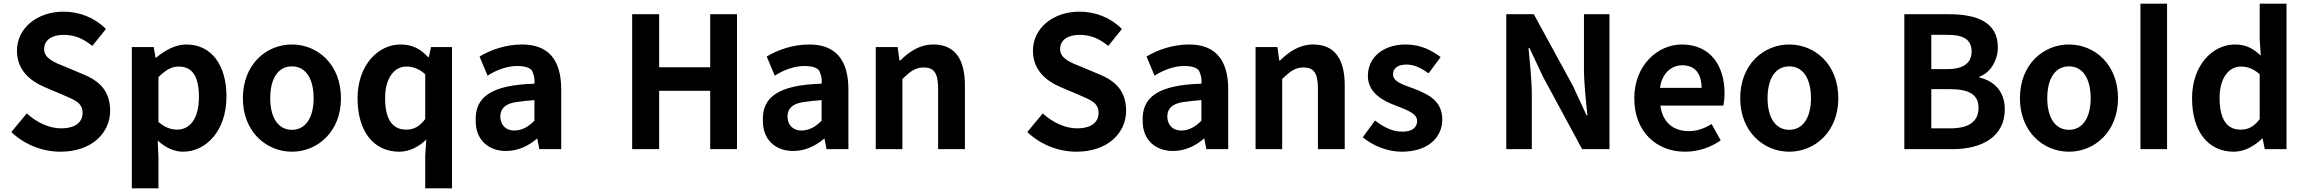

<svg xmlns="http://www.w3.org/2000/svg" viewBox="-20 -818 12639 1053"><path d="M312 14C483 14 584 -89 584 -210C584 -318 527 -374 435 -411L338 -452C275 -476 222 -499 222 -549C222 -598 264 -627 329 -627C390 -627 439 -605 486 -566L561 -659C501 -720 417 -754 329 -754C180 -754 73 -661 73 -540C73 -432 148 -373 223 -341L322 -299C389 -270 433 -255 433 -199C433 -147 392 -114 315 -114C250 -114 180 -147 127 -196L42 -94C114 -25 212 14 312 14Z M823 -560H703V215H849V45L845 -47C888 -8 935 14 984 14C1107 14 1222 -97 1222 -289C1222 -461 1140 -574 1002 -574C942 -574 884 -542 837 -502H833ZM951 -107C920 -107 885 -118 849 -149V-395C888 -434 921 -453 960 -453C1037 -453 1071 -395 1071 -287C1071 -163 1019 -107 951 -107Z M1581 14C1721 14 1850 -95 1850 -279C1850 -466 1721 -574 1581 -574C1441 -574 1312 -466 1312 -279C1312 -95 1441 14 1581 14ZM1581 -106C1505 -106 1462 -174 1462 -279C1462 -387 1505 -454 1581 -454C1657 -454 1700 -387 1700 -279C1700 -174 1657 -106 1581 -106Z M2318 -53 2312 37V215H2459V-560H2344L2332 -505H2328C2283 -552 2240 -574 2176 -574C2055 -574 1941 -462 1941 -279C1941 -96 2030 14 2170 14C2226 14 2279 -14 2318 -53ZM2208 -107C2131 -107 2092 -165 2092 -281C2092 -393 2145 -453 2208 -453C2243 -453 2277 -442 2312 -411V-165C2280 -122 2247 -107 2208 -107Z M2755 10C2819 10 2876 -16 2924 -57H2927L2938 0H3058V-327C3058 -492 2986 -574 2843 -574C2755 -574 2671 -545 2610 -508L2654 -403C2705 -436 2764 -456 2816 -456C2859 -456 2886 -447 2898 -430C2909 -407 2914 -383 2911 -359C2679 -352 2582 -289 2589 -152C2589 -55 2655 10 2755 10ZM2800 -102C2757 -102 2725 -130 2724 -177C2723 -217 2746 -249 2810 -258C2842 -263 2876 -266 2911 -269V-156C2876 -121 2843 -103 2800 -102Z M3595 -740H3447V0H3595V-320H3875V0H4022V-740H3875V-449H3595Z M4330 10C4394 10 4451 -16 4499 -57H4502L4513 0H4633V-327C4633 -492 4561 -574 4418 -574C4330 -574 4246 -545 4185 -508L4229 -403C4280 -436 4339 -456 4391 -456C4434 -456 4461 -447 4473 -430C4484 -407 4489 -383 4486 -359C4254 -352 4157 -289 4164 -152C4164 -55 4230 10 4330 10ZM4375 -102C4332 -102 4300 -130 4299 -177C4298 -217 4321 -249 4385 -258C4417 -263 4451 -266 4486 -269V-156C4451 -121 4418 -103 4375 -102Z M4903 -560H4783V0H4929V-385C4972 -426 4999 -448 5046 -448C5102 -448 5125 -418 5125 -331V0H5272V-349C5272 -490 5220 -574 5099 -574C5023 -574 4966 -534 4917 -486H4913Z M5884 14C6055 14 6156 -89 6156 -210C6156 -318 6099 -374 6007 -411L5910 -452C5847 -476 5794 -499 5794 -549C5794 -598 5836 -627 5901 -627C5962 -627 6011 -605 6058 -566L6133 -659C6073 -720 5989 -754 5901 -754C5752 -754 5645 -661 5645 -540C5645 -432 5720 -373 5795 -341L5894 -299C5961 -270 6005 -255 6005 -199C6005 -147 5964 -114 5887 -114C5822 -114 5752 -147 5699 -196L5614 -94C5686 -25 5784 14 5884 14Z M6413 10C6477 10 6534 -16 6582 -57H6585L6596 0H6716V-327C6716 -492 6644 -574 6501 -574C6413 -574 6329 -545 6268 -508L6312 -403C6363 -436 6422 -456 6474 -456C6517 -456 6544 -447 6556 -430C6567 -407 6572 -383 6569 -359C6337 -352 6240 -289 6247 -152C6247 -55 6313 10 6413 10ZM6458 -102C6415 -102 6383 -130 6382 -177C6381 -217 6404 -249 6468 -258C6500 -263 6534 -266 6569 -269V-156C6534 -121 6501 -103 6458 -102Z M6986 -560H6866V0H7012V-385C7055 -426 7082 -448 7129 -448C7185 -448 7208 -418 7208 -331V0H7355V-349C7355 -490 7303 -574 7182 -574C7106 -574 7049 -534 7000 -486H6996Z M7667 14C7813 14 7890 -65 7890 -163C7890 -268 7808 -303 7734 -332C7675 -353 7620 -370 7620 -410C7620 -442 7643 -464 7694 -464C7737 -464 7775 -444 7815 -416L7881 -505C7834 -540 7774 -574 7690 -574C7565 -574 7482 -503 7482 -402C7482 -309 7564 -265 7635 -239C7694 -215 7752 -197 7752 -155C7752 -120 7727 -96 7671 -96C7619 -96 7572 -118 7521 -157L7454 -65C7510 -18 7591 14 7667 14Z M8392 -740H8241V0H8381V-297C8381 -382 8370 -475 8363 -555H8368L8443 -396L8657 0H8807V-740H8667V-445C8667 -361 8678 -263 8686 -186H8681L8607 -346Z M9221 14C9293 14 9361 -9 9417 -48L9367 -138C9327 -113 9288 -99 9241 -99C9157 -99 9098 -147 9086 -239H9431C9435 -252 9438 -279 9438 -306C9438 -461 9358 -574 9204 -574C9071 -574 8943 -460 8943 -279C8943 -95 9065 14 9221 14ZM9312 -336H9084C9095 -417 9147 -460 9206 -460C9278 -460 9312 -412 9312 -336Z M9793 14C9933 14 10062 -95 10062 -279C10062 -466 9933 -574 9793 -574C9653 -574 9524 -466 9524 -279C9524 -95 9653 14 9793 14ZM9793 -106C9717 -106 9674 -174 9674 -279C9674 -387 9717 -454 9793 -454C9869 -454 9912 -387 9912 -279C9912 -174 9869 -106 9793 -106Z M10669 -740H10424V0H10688C10851 0 10975 -69 10975 -218C10975 -318 10916 -374 10836 -393V-398C10899 -419 10937 -492 10937 -558C10937 -697 10821 -740 10669 -740ZM10658 -439H10572V-627H10660C10749 -627 10793 -601 10793 -536C10793 -476 10754 -439 10658 -439ZM10675 -114H10572V-329H10675C10779 -329 10831 -299 10831 -227C10831 -150 10776 -114 10675 -114Z M11327 14C11467 14 11596 -95 11596 -279C11596 -466 11467 -574 11327 -574C11187 -574 11058 -466 11058 -279C11058 -95 11187 14 11327 14ZM11327 -106C11251 -106 11208 -174 11208 -279C11208 -387 11251 -454 11327 -454C11403 -454 11446 -387 11446 -279C11446 -174 11403 -106 11327 -106Z M11719 -798V0H11865V-798Z M12231 14C12291 14 12345 -18 12386 -58H12389L12401 0H12520V-798H12373V-601L12379 -513C12339 -550 12301 -574 12237 -574C12116 -574 12002 -462 12002 -279C12002 -96 12091 14 12231 14ZM12269 -107C12192 -107 12153 -165 12153 -281C12153 -393 12206 -453 12269 -453C12304 -453 12338 -442 12373 -411V-165C12341 -122 12308 -107 12269 -107Z"/></svg>

Font: Spoqa Han Sans Neo Bold
Style: Bold
Weight: 700
Designer: [Spoqa Han Sans Neo] Dong-huui Kim  Younghwa Kang  Yujin Lee  [Noto Sans] Ryoko NISHIZUKA  (kana & ideographs); Paul D. 
Foundry: Spoqa (http://www.spoqa-han-sans.com)
Version: Version 1.100;hotconv 1.0.109;makeotfexe 2.5.65596